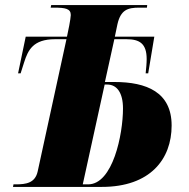

<svg xmlns="http://www.w3.org/2000/svg" viewBox="-20 -734 742 754"><path d="M31 0H380C570 0 654 -109 654 -241C654 -372 556 -412 429 -412H392L429 -580H477C528 -580 556 -563 556 -502C556 -485 554 -466 552 -446H562L586 -590H431L441 -638C454 -696 482 -704 527 -704H557L558 -714H181L179 -704H192C237 -704 258 -700 258 -675C258 -668 255 -651 252 -634L243 -590H81L51 -446H61L75 -490C90 -537 110 -580 196 -580H241L128 -61C118 -15 82 -10 42 -10H33ZM326 -10H305L391 -402H401C439 -402 463 -370 463 -308C463 -206 423 -10 326 -10Z"/></svg>

Font: Noto Serif Display SemiCondensed Black
Style: Italic
Weight: 900
Width: 4
Italic angle: -12°
Designer: Monotype Design Team
Foundry: Monotype Imaging Inc.
Version: Version 2.009